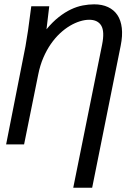

<svg xmlns="http://www.w3.org/2000/svg" viewBox="-20 -667 590 887"><path d="M318.4 200.2 451.7 -460.9Q463.9 -521.5 447.8 -548.6Q431.6 -575.7 392.1 -575.7Q372.1 -575.7 349.1 -568.6Q326.2 -561.5 302.7 -547.6Q279.3 -533.7 256.8 -512.7Q234.4 -491.7 214.8 -463.6Q195.3 -435.5 180.2 -400.4Q165 -365.2 156.7 -323.2L91.3 0H8.3L97.7 -453.1Q103 -481.9 109.6 -526.6Q116.2 -571.3 124.5 -638.2H207.5L194.8 -531.7Q223.1 -565.9 251.5 -588.1Q279.8 -610.4 307.6 -623.5Q335.4 -636.7 362.5 -641.8Q389.6 -647 415 -647Q451.7 -647 479 -634.3Q506.3 -621.6 522.5 -597.4Q538.6 -573.2 542.7 -537.6Q546.9 -502 537.6 -456.1L405.8 200.2Z"/></svg>

Font: Code New Roman
Style: Italic
Weight: 400
Italic angle: -11°
Monospace: yes
Designer: Sam Radian
Foundry: Code New Roman
Version: Version 1.508 October 19, 2014